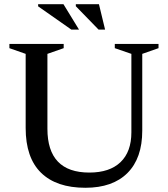

<svg xmlns="http://www.w3.org/2000/svg" viewBox="-20 -878 796 909"><path d="M602 -251.5V-623L523.5 -650V-670H730.5V-650L653.5 -623V-259.5Q653.5 -129 583.5 -59Q513.5 11 384 11Q247 11 174.2 -60.2Q101.5 -131.5 101.5 -272V-623L24.5 -650V-670H281.5V-650L204.5 -623V-268.5Q204.5 -61 403 -61Q499 -61 550.5 -110.2Q602 -159.5 602 -251.5ZM354 -738H317.5L160.5 -848V-858H280.5ZM477.5 -738H446.5L339 -848.5V-858H448.5Z"/></svg>

Font: Newsreader Text Medium
Style: Regular
Weight: 500
Designer: Hugues Gentile
Foundry: Production Type
Version: Version 1.001